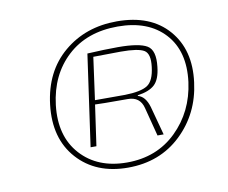

<svg xmlns="http://www.w3.org/2000/svg" viewBox="-57 -771 695 585"><g transform="rotate(-10 290.0 -478.5)"><path d="M338 -701Q442 -701 496.5 -638.5Q551 -576 538 -477Q526 -382 460 -319Q394 -256 295 -256Q196 -256 139 -319.5Q82 -383 94 -486Q106 -587 173.5 -644Q241 -701 338 -701ZM521 -481Q533 -575 482.5 -630Q432 -685 338 -685Q242 -685 182 -629.5Q122 -574 111 -482Q100 -387 152 -329.5Q204 -272 295 -272Q387 -272 448 -331.5Q509 -391 521 -481ZM193 -337 233 -620Q288 -623 328 -623Q393 -623 417.5 -608.5Q442 -594 436 -543Q432 -505 415 -489Q398 -473 362 -468V-466Q385 -460 395 -426L419 -337H400L377 -426Q368 -462 330 -462Q240 -462 229 -463L211 -337ZM231 -476H324Q373 -477 393.5 -490Q414 -503 419 -546Q424 -586 406 -597Q388 -608 334 -608L249 -607Z"/></g></svg>

Font: Exo 2.0 Thin
Style: Italic
Weight: 250
Italic angle: -8°
Designer: Natanael Gama
Version: Version 1.001;PS 001.001;hotconv 1.0.70;makeotf.lib2.5.58329